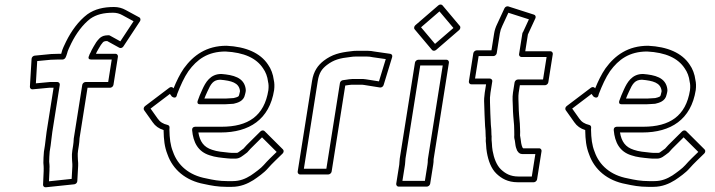

<svg xmlns="http://www.w3.org/2000/svg" viewBox="-20 -762 3116 837"><path d="M200.8 -128C203.9 -147.8 204.8 -166.3 208.1 -187L240.6 -392C241.8 -399.6 235.4 -404.5 230.1 -404.5H198.1C197.7 -404.5 197.2 -404.5 196.9 -404.4C176.7 -402.6 155.7 -400.5 136.4 -398.7L142.2 -495.8L201.5 -501.5C210.2 -502.2 220.9 -502.5 232.6 -502.5H252.6C258.5 -502.5 264.2 -507 266.2 -512C267.3 -514.7 270.9 -522.4 272.1 -527.8C275.3 -542.7 283.8 -557.9 290.8 -573.3C312.2 -616.6 341.3 -655.6 373.7 -680.4C399.8 -698.6 430.9 -706.5 472.9 -706.5C487.6 -706.5 500.8 -703.1 513.5 -695.9L562.3 -669.4L504.6 -581.8L458.8 -607.1C456.6 -608.4 453.6 -608.7 451.3 -608.3C447.9 -607.8 444.5 -607.5 441.2 -607.5C440.6 -607.5 439.6 -607.4 439.1 -607.3C417.1 -603.8 407.5 -588.2 400 -578.6C399.7 -578.1 399.2 -577.5 399 -577.1L388 -558.9L379.5 -543.6C379.2 -543 378.8 -542.2 378.6 -541.7C376.6 -536.6 374.1 -531.4 370.9 -526.1C369.9 -524.5 369.3 -522.6 369 -521L368.9 -520.2C368.6 -519.6 368.6 -519.5 368.3 -519C368.3 -519 358.5 -502.5 377.6 -502.5H467.1L451.6 -404.5H353.1C345.5 -404.5 339.4 -397.4 338.6 -392L301.7 -159C301.6 -158.5 301.6 -157.9 301.5 -157.5C301.1 -146.6 300.2 -136.7 298.8 -128L295.3 -106C293.3 -93.4 293.3 -84.3 293.7 -75.5L294.3 -60.5C294.3 -60.3 294.4 -60 294.4 -59.8C295.4 -50.2 295.7 -42.5 295.4 -36.7L292.4 17.9L193.5 28.3L195.7 -20.4C195.7 -20.6 195.7 -20.9 195.7 -21.1L195.6 -26.2C196.8 -36 195 -51.8 194.4 -57.6C194.6 -70.4 195.1 -85.7 196.6 -101.4ZM175.8 -128 171.5 -101C171.5 -100.8 171.4 -100.5 171.4 -100.2C169.7 -82.3 169.3 -66.6 169.1 -53.2C169.1 -52.8 169.1 -52.1 169.1 -51.6C169.7 -47.4 170.9 -28.1 170.5 -25C170.4 -24.5 170.3 -23.6 170.3 -22.9L170.4 -17.3L167.7 43.4C167.4 49.5 172.5 55.2 179.7 54.4L303.8 41.4C310 40.8 316.7 34.8 317 27.7L320.7 -39.3C321.1 -47.2 320.8 -54 319.6 -65.9L319 -80.5C318.7 -88.8 318.6 -95.2 320.3 -106L323.8 -128C325.3 -137.9 326.3 -147.5 326.8 -159.7L361.6 -379.5H460.1C465.5 -379.5 473.4 -384.4 474.6 -392L494.1 -515C494.9 -520.4 491.1 -527.5 483.5 -527.5H398.4C398.8 -528.4 400.8 -532.8 401.7 -535.3L409.5 -549.1L419.7 -566.1C428.5 -577.4 429.2 -580.5 438.4 -582.5C439.3 -582.5 443.6 -582.7 447.2 -583.1L500.1 -553.9C505.8 -550.7 513.8 -553.3 517.8 -559.4L590.2 -669.4C593.4 -674.2 593.5 -682.8 587.3 -686.2L528.4 -718.1C513 -726.9 495.5 -731.5 476.9 -731.5C431.6 -731.5 393.3 -722.7 360.8 -699.6C321.9 -670.2 290.6 -626.5 268 -580.7C261.7 -566.5 251.7 -549.5 247.4 -529.7C247.4 -529.6 247.3 -529.2 247.3 -529C247.2 -528.5 247.2 -528.4 246.9 -527.5H236.5C224.2 -527.5 213.5 -527.2 203.3 -526.5L131 -519.4C124.7 -518.8 118.1 -512.8 117.7 -505.8L110.3 -383.8C110 -377.6 115 -371.9 122.2 -372.6C146.6 -374.9 169.6 -377.2 194.7 -379.5H213.6L183.1 -187C179.6 -164.7 178.6 -146 175.8 -128Z M999.1 -309.9C1014.7 -313.6 1042.3 -320.4 1047.8 -348.9C1049.8 -355.8 1050.4 -359.2 1051.5 -366C1051.7 -367.7 1051.6 -369.7 1051.2 -371C1051.3 -371.9 1051.2 -372.9 1051.2 -373.4C1044.6 -425 995.8 -435.2 945.6 -439.5C945.3 -439.5 944.9 -439.5 944.6 -439.5C896.6 -439.5 875.9 -402.6 861.9 -371.7C852.8 -352.6 847.7 -338.8 841.8 -322.5C840.6 -319.1 837.7 -307.5 851.7 -307.5H961.7C973.2 -307.5 988 -309.5 996 -309.5C997 -309.5 998.3 -309.7 999.1 -309.9ZM998.4 -334.5C989.1 -334.3 973.7 -332.5 965.7 -332.5H871C874.2 -340.8 878.7 -351.9 884.7 -364.3C898.9 -395.8 909.5 -414.1 940.1 -414.5C989.5 -410.2 1020.8 -401.1 1025.9 -367.8C1025.9 -367.8 1025.6 -368.8 1026.1 -363.5C1025.6 -360.8 1024.1 -354 1023.4 -352.1C1023.3 -351.6 1023 -350.7 1022.9 -350C1021.5 -340.7 1016.9 -339 998.4 -334.5ZM1149.9 -368.7C1132.1 -256.4 1061.6 -209.5 946.2 -209.5H832.2C830.4 -209.5 816.1 -209.8 817.6 -194C822.4 -141.4 843 -101 893.7 -85.1C918.3 -76.4 945.3 -74.3 971.8 -71.6C976.4 -70.9 982.1 -70.5 987.2 -70.5H1006.2C1016.3 -70.5 1024.4 -74.1 1030.2 -77.6C1030.4 -77.7 1030.7 -77.9 1030.9 -78C1034 -80.1 1050.2 -91.1 1057.2 -97.2C1057.9 -97.7 1058.7 -98.6 1059.1 -99.1C1067.7 -109.5 1075 -116.6 1084.5 -125.9L1122.2 -163.3L1186.1 -99.7C1166.4 -80.6 1147.9 -63.4 1129.4 -42.2C1118.2 -28.9 1090 -8.4 1073.2 2.9C1050.3 17.2 1026.2 27.5 994.6 27.5H970.6C936.1 27.5 908.8 22.4 878.9 15.7C804.3 2.2 754.4 -41.2 734.1 -100.6C734.1 -100.8 734 -101 733.9 -101.1C722.6 -129 719.2 -159 718.5 -197.3C718.4 -200.2 718.6 -202.4 719 -205C719.9 -210.9 716.3 -216 711.1 -217.2C690.4 -222 677.4 -230.4 667.3 -245.1L636.4 -288.7L720.7 -352.6L728.8 -341.6C728.8 -341.6 748.1 -325.8 751.9 -350L752.2 -351.6C766.2 -387.8 782.8 -425.1 801.5 -451.9C838.8 -503 885.4 -537.2 962.8 -537.5C1043.5 -533.4 1097.6 -508.8 1126.9 -463.9C1138.1 -448.4 1145.9 -428.1 1148.4 -406.7C1148.4 -406.2 1148.5 -405.6 1148.6 -405.2C1151.1 -395.6 1151.6 -383.7 1149.9 -368.7ZM1175 -369.3C1177 -386.1 1176.6 -400.7 1173.4 -414C1170.6 -437.6 1161.4 -462.4 1148.6 -480.1C1114.9 -531.5 1051.5 -558.5 967.7 -562.5C967.5 -562.5 967.3 -562.5 967.1 -562.5C879.9 -562.5 823.1 -521 781.6 -464.1C763.7 -438.4 749.1 -407.4 736.5 -376.7L735.2 -378.4C731.5 -383.3 723.7 -383.9 718 -379.5L612.3 -299.5C606.3 -295 604.6 -286.9 608.2 -281.8L645.7 -228.9C657 -212.4 672.7 -201.3 693.2 -195.1C693.2 -195.1 693.2 -194 693.2 -192.7C693.9 -153.9 697.1 -121.6 710.1 -89.1C733 -23.1 789.3 25.6 870.2 40.3C899.6 46.8 929.8 52.5 966.7 52.5H990.7C1028.6 52.5 1059.4 39 1084.7 23.1C1103 10.9 1131.9 -9.3 1147.6 -27.8C1167.1 -50.2 1189.9 -70.8 1212.2 -92.9C1217 -97.6 1218.3 -105.8 1213.6 -110.5L1133.3 -190.5C1128.8 -195 1120.6 -194.3 1115.4 -189.1L1068 -142.1C1058.9 -133.1 1052.2 -126.8 1041.4 -114.1C1038.2 -111.4 1021.9 -99.9 1019.3 -98.2C1015.4 -95.9 1015.6 -95.5 1010.1 -95.5H991.1C986.9 -95.5 983.4 -95.7 978.8 -96.4C950.6 -99.3 926.9 -101.2 905 -108.9C868 -120.6 851.5 -145 844.8 -184.5H942.2C1066.3 -184.5 1154.7 -241.1 1175 -369.3Z M1402.7 -26.5H1304.7L1365.3 -409C1371.1 -445.5 1384 -462.2 1405 -478.6C1435.3 -501.6 1461.1 -508.5 1507.7 -513.6C1507.9 -513.6 1508.2 -513.6 1508.4 -513.7C1515.9 -514.9 1523.3 -515.5 1530.6 -515.5H1579.6C1587.4 -515.5 1595.3 -514.6 1603.6 -512.8C1603.9 -512.7 1604.2 -512.7 1604.4 -512.6L1661.7 -504.4L1632 -407.3L1574.9 -416.3C1570.8 -417 1567.4 -417.5 1564.1 -417.5H1515.1C1505.1 -417.5 1496.5 -415.3 1489 -414.4L1474.5 -412.4C1468.3 -411.5 1462.8 -406 1461.9 -400ZM1411.2 -1.5C1416.6 -1.5 1424.5 -6.4 1425.7 -14L1485.1 -389.2L1488.4 -389.6C1497.5 -390.7 1505.5 -392.5 1511.2 -392.5H1560.2C1560.9 -392.5 1563.4 -392.3 1567 -391.7L1636.4 -380.6C1643.1 -379.6 1650.3 -384.5 1652.3 -391.2L1689.6 -513.2C1691.8 -520.1 1687.8 -526.4 1681.3 -527.4L1612.3 -537.3C1603.4 -539.2 1593 -540.5 1583.6 -540.5H1534.6C1525.8 -540.5 1518.9 -540 1508.5 -538.4C1461.2 -533.1 1427.6 -524.8 1391.5 -497.4C1365.4 -477.1 1347 -451.5 1340.3 -409L1277.7 -14C1276.9 -8.6 1280.7 -1.5 1288.2 -1.5Z M1745.5 -44C1747 -53.5 1746.6 -63.8 1747.7 -71L1812 -476.5H1910L1845.1 -67C1845 -66.3 1844.9 -65.3 1845 -64.8C1845.1 -58.2 1844.6 -51.3 1843.5 -44L1832.3 26.5H1734.3ZM1720.5 -44 1707.3 39C1706.5 44.4 1710.3 51.5 1717.8 51.5H1840.8C1846.2 51.5 1854.1 46.6 1855.3 39L1868.5 -44C1869.8 -52.6 1870.4 -58.3 1870.3 -68.1L1937 -489C1937.8 -494.4 1934 -501.5 1926.4 -501.5H1803.4C1798.1 -501.5 1790.1 -496.6 1789 -489L1722.7 -71C1721.1 -60.4 1721.4 -49.6 1720.5 -44ZM1815.5 -643 1895.8 -712.3 1956.7 -640 1876.4 -570.7ZM1790.4 -651.8C1786 -648 1783.1 -639.5 1787.6 -634.2L1863.3 -544.2C1866.5 -540.4 1874.8 -538.8 1881 -544.2L1981.8 -631.2C1986.2 -635 1989.1 -643.5 1984.6 -648.8L1908.9 -738.8C1905.7 -742.6 1897.4 -744.2 1891.2 -738.8Z M2234.2 -105.8C2234.2 -105.8 2238.6 -99.5 2239.2 -98.8C2242 -95.8 2247.2 -90.5 2256.3 -90.5H2313.8L2298.3 7.5H2240.8C2204.1 7.5 2182.6 -5.9 2163.7 -23.6C2144.6 -41.8 2133.1 -73.1 2127.5 -104.7L2125.3 -121.1L2124.2 -138.7C2124.2 -139 2124.1 -139.4 2124.1 -139.7C2123 -147 2122.7 -156.4 2123 -161C2123.7 -167.9 2123.1 -169.9 2122.5 -173.2C2122.3 -179.7 2122 -188.1 2121.7 -198.3C2121.7 -198.5 2121.7 -198.9 2121.6 -199L2119.8 -218.7C2118.4 -251.9 2116.7 -279.6 2116.1 -314.4C2115.2 -329.5 2115.9 -343.4 2118.2 -358L2126 -407C2127.2 -414.6 2120.8 -419.5 2115.4 -419.5H2050.9L2066.5 -517.5H2131C2138.5 -517.5 2144.6 -524.6 2145.4 -530L2159.2 -617C2160.9 -627.7 2164.2 -638 2169.7 -649.2C2178.6 -668.6 2187.7 -688.1 2196.2 -706.4L2285.7 -677.7L2260.6 -623.3C2258.5 -620.9 2257.4 -618 2257.1 -616L2242.8 -526C2241.6 -518.4 2248 -513.5 2253.3 -513.5H2362.8L2347.3 -415.5H2237.8C2230.2 -415.5 2224.2 -408.4 2223.3 -403L2216.2 -358C2212.8 -336.6 2215.4 -313.3 2215.7 -296.9C2215.9 -270.1 2218.9 -239.4 2221 -216.5C2221 -198.2 2222.7 -185.8 2222 -173.6C2220.3 -159.1 2224 -154.1 2224.5 -148.7L2226.8 -131.7C2227.6 -123.5 2231 -112.9 2234.2 -105.8ZM2257.7 -118.8C2255.9 -122.7 2252.4 -133.5 2252 -138.3L2249.7 -155.3C2248.8 -164.9 2246.5 -170.3 2247.1 -174C2247.1 -174.3 2247.2 -174.8 2247.2 -175.1C2248.3 -192.2 2246.3 -205.1 2246.3 -220.9C2246.3 -221.2 2246.3 -221.7 2246.3 -222C2244.1 -246.4 2241.2 -275.2 2241 -301.1C2240.7 -319.3 2238.6 -341.4 2241.2 -358L2246.3 -390.5H2355.8C2361.2 -390.5 2369.1 -395.4 2370.3 -403L2389.8 -526C2390.7 -531.4 2386.9 -538.5 2379.3 -538.5H2269.8L2281.4 -612.1C2281.6 -612.3 2281.9 -613 2282.1 -613.4L2314 -682.4C2316.8 -688.3 2314.7 -695.9 2308.2 -698L2195.9 -734C2189.7 -735.9 2182 -732.2 2179 -725.6C2168.4 -702.8 2157.5 -679.5 2147.1 -656.8C2140.8 -644 2136.3 -630.3 2134.2 -617L2122.4 -542.5H2057.9C2052.6 -542.5 2044.6 -537.6 2043.4 -530L2024 -407C2023.1 -401.6 2026.9 -394.5 2034.5 -394.5H2099L2093.2 -358C2090.7 -341.9 2089.8 -325.2 2090.8 -309.6C2091.4 -275.4 2093.3 -244.9 2094.6 -213.5C2094.6 -213.4 2094.6 -213.2 2094.6 -213L2096.4 -193.3C2096.7 -183.5 2097 -174.1 2097.3 -167.5C2097.3 -167.2 2097.4 -166.5 2097.4 -166C2097.9 -163.4 2098 -161.6 2098 -160.9C2097.9 -160.7 2097.9 -160.3 2097.9 -160C2097.2 -150.9 2097.5 -143.3 2098.9 -132.8L2100.1 -115.3C2100.1 -115.1 2100.1 -114.7 2100.1 -114.5L2102.5 -97.3C2108.6 -62.5 2120.4 -27.4 2144.8 -4.3C2165.8 15.4 2193.2 32.5 2236.9 32.5H2306.9C2312.2 32.5 2320.1 27.6 2321.3 20L2340.8 -103C2341.7 -108.4 2337.9 -115.5 2330.3 -115.5H2260.8C2260.6 -115.7 2259.2 -117 2257.7 -118.8Z M2837.1 -309.9C2852.7 -313.6 2880.3 -320.4 2885.8 -348.9C2887.8 -355.8 2888.4 -359.2 2889.5 -366C2889.7 -367.7 2889.6 -369.7 2889.2 -371C2889.3 -371.9 2889.2 -372.9 2889.2 -373.4C2882.6 -425 2833.8 -435.2 2783.6 -439.5C2783.3 -439.5 2782.9 -439.5 2782.6 -439.5C2734.6 -439.5 2713.9 -402.6 2699.9 -371.7C2690.8 -352.6 2685.7 -338.8 2679.8 -322.5C2678.6 -319.1 2675.7 -307.5 2689.7 -307.5H2799.7C2811.2 -307.5 2826 -309.5 2834 -309.5C2835 -309.5 2836.3 -309.7 2837.1 -309.9ZM2836.4 -334.5C2827.1 -334.3 2811.7 -332.5 2803.7 -332.5H2709C2712.2 -340.8 2716.7 -351.9 2722.7 -364.3C2736.9 -395.8 2747.5 -414.1 2778.1 -414.5C2827.5 -410.2 2858.8 -401.1 2863.9 -367.8C2863.9 -367.8 2863.6 -368.8 2864.1 -363.5C2863.6 -360.8 2862.1 -354 2861.4 -352.1C2861.3 -351.6 2861 -350.7 2860.9 -350C2859.5 -340.7 2854.9 -339 2836.4 -334.5ZM2987.9 -368.7C2970.1 -256.4 2899.6 -209.5 2784.2 -209.5H2670.2C2668.4 -209.5 2654.1 -209.8 2655.6 -194C2660.4 -141.4 2681 -101 2731.7 -85.1C2756.3 -76.4 2783.3 -74.3 2809.8 -71.6C2814.4 -70.9 2820.1 -70.5 2825.2 -70.5H2844.2C2854.3 -70.5 2862.4 -74.1 2868.2 -77.6C2868.4 -77.7 2868.7 -77.9 2868.9 -78C2872 -80.1 2888.2 -91.1 2895.2 -97.2C2895.9 -97.7 2896.7 -98.6 2897.1 -99.1C2905.7 -109.5 2913 -116.6 2922.5 -125.9L2960.2 -163.3L3024.1 -99.7C3004.4 -80.6 2985.9 -63.4 2967.4 -42.2C2956.2 -28.9 2928 -8.4 2911.2 2.9C2888.3 17.2 2864.2 27.5 2832.6 27.5H2808.6C2774.1 27.5 2746.8 22.4 2716.9 15.7C2642.3 2.2 2592.4 -41.2 2572.1 -100.6C2572.1 -100.8 2572 -101 2571.9 -101.1C2560.6 -129 2557.2 -159 2556.5 -197.3C2556.4 -200.2 2556.6 -202.4 2557 -205C2557.9 -210.9 2554.3 -216 2549.1 -217.2C2528.4 -222 2515.4 -230.4 2505.3 -245.1L2474.4 -288.7L2558.7 -352.6L2566.8 -341.6C2566.8 -341.6 2586.1 -325.8 2589.9 -350L2590.2 -351.6C2604.2 -387.8 2620.8 -425.1 2639.5 -451.9C2676.8 -503 2723.4 -537.2 2800.8 -537.5C2881.5 -533.4 2935.6 -508.8 2964.9 -463.9C2976.1 -448.4 2983.9 -428.1 2986.4 -406.7C2986.4 -406.2 2986.5 -405.6 2986.6 -405.2C2989.1 -395.6 2989.6 -383.7 2987.9 -368.7ZM3013 -369.3C3015 -386.1 3014.6 -400.7 3011.4 -414C3008.6 -437.6 2999.4 -462.4 2986.6 -480.1C2952.9 -531.5 2889.5 -558.5 2805.7 -562.5C2805.5 -562.5 2805.3 -562.5 2805.1 -562.5C2717.9 -562.5 2661.1 -521 2619.6 -464.1C2601.7 -438.4 2587.1 -407.4 2574.5 -376.7L2573.2 -378.4C2569.5 -383.3 2561.7 -383.9 2556 -379.5L2450.3 -299.5C2444.3 -295 2442.6 -286.9 2446.2 -281.8L2483.7 -228.9C2495 -212.4 2510.7 -201.3 2531.2 -195.1C2531.2 -195.1 2531.2 -194 2531.2 -192.7C2531.9 -153.9 2535.1 -121.6 2548.1 -89.1C2571 -23.1 2627.3 25.6 2708.2 40.3C2737.6 46.8 2767.8 52.5 2804.7 52.5H2828.7C2866.6 52.5 2897.4 39 2922.7 23.1C2941 10.9 2969.9 -9.3 2985.6 -27.8C3005.1 -50.2 3027.9 -70.8 3050.2 -92.9C3055 -97.6 3056.3 -105.8 3051.6 -110.5L2971.3 -190.5C2966.8 -195 2958.6 -194.3 2953.4 -189.1L2906 -142.1C2896.9 -133.1 2890.2 -126.8 2879.4 -114.1C2876.2 -111.4 2859.9 -99.9 2857.3 -98.2C2853.4 -95.9 2853.6 -95.5 2848.1 -95.5H2829.1C2824.9 -95.5 2821.4 -95.7 2816.8 -96.4C2788.6 -99.3 2764.9 -101.2 2743 -108.9C2706 -120.6 2689.5 -145 2682.8 -184.5H2780.2C2904.3 -184.5 2992.7 -241.1 3013 -369.3Z"/></svg>

Font: Tape
Style: Regular
Weight: 500
Foundry: Cannot Into Space Fonts
Version: Version 0.97